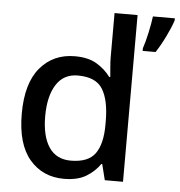

<svg xmlns="http://www.w3.org/2000/svg" viewBox="-54 -811 816 872"><g transform="rotate(5 354.0 -375.0)"><path d="M269 10Q172 10 112.5 -60Q53 -130 53 -268Q53 -407 113 -478Q173 -549 271 -549Q332 -549 370.5 -526Q409 -503 434 -469H439Q438 -483 435.5 -510.5Q433 -538 433 -557V-760H538V0H455L437 -72H433Q409 -37 370 -13.5Q331 10 269 10ZM293 -75Q372 -75 404 -119Q436 -163 436 -251V-267Q436 -362 405.5 -412.5Q375 -463 292 -463Q227 -463 193.5 -410Q160 -357 160 -266Q160 -175 193.5 -125Q227 -75 293 -75ZM708 -751Q699 -722 678 -678.5Q657 -635 634 -600H575V-612Q585 -641 594.5 -684.5Q604 -728 608 -760H708Z"/></g></svg>

Font: Noto Sans Syriac Medium
Style: Regular
Weight: 500
Designer: Patrick Giasson and the Monotype Design Team
Foundry: Monotype Imaging Inc.
Version: Version 3.000; ttfautohint (v1.8.4.7-5d5b)